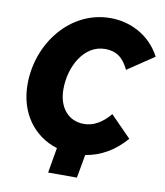

<svg xmlns="http://www.w3.org/2000/svg" viewBox="-92 -786 859 998"><g transform="rotate(10 338.0 -287.5)"><path d="M230 136H382L404 13C485 0 557 -42 615 -110L506 -221C465 -171 418 -145 369 -145C285 -145 233 -210 233 -305C233 -425 300 -548 411 -548C470 -548 507 -521 536 -460L676 -554C618 -665 509 -711 411 -711C198 -711 45 -513 45 -298C45 -146 129 -35 253 3Z"/></g></svg>

Font: Fixel Text 20240404 ExtraBold
Style: Italic
Weight: 800
Width: 4
Italic angle: -10°
Designer: AlfaBravo + MacPaw
Foundry: Kyrylo Tkachov, Marchela Mozhyna, Serhii Makarenko, Maria Weinstein, Zakhar Kryvoshyya
Version: Version 1.211;Glyphs 3.2 (3225)